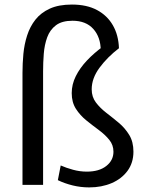

<svg xmlns="http://www.w3.org/2000/svg" viewBox="-20 -804 643 835"><path d="M367.7 11Q331.5 11 296.4 2.5Q261.3 -6.1 231.6 -20.5L244 -84.4Q267.7 -73.9 297.4 -65.8Q327.1 -57.6 357.6 -57.6Q411.1 -57.6 442.2 -82.1Q473.4 -106.6 473.4 -144.1Q473.4 -173.6 455.2 -195.9Q437.1 -218.3 409.9 -238.4Q382.7 -258.4 355.5 -280.4Q328.3 -302.3 310.1 -330.8Q291.9 -359.3 291.9 -398.9Q291.9 -436.9 309.5 -472.4Q327 -507.9 358.1 -540.9Q389.1 -573.8 430.6 -603.8L418.1 -584.9Q417.7 -642.4 385.8 -678.1Q353.8 -713.8 295.3 -713.8Q249.4 -713.8 223.3 -694.1Q197.2 -674.4 185.3 -641.8Q173.4 -609.1 170.4 -570.5Q167.4 -531.8 167.4 -493.6V0H77.8V-487Q77.8 -527.8 81.7 -569.7Q85.7 -611.7 98.1 -650.1Q110.4 -688.6 134.2 -718.7Q157.9 -748.8 196.7 -766.5Q235.4 -784.2 292.9 -784.2Q357.4 -784.2 402 -760.3Q446.6 -736.4 471 -693.8Q495.4 -651.2 497.3 -594.2Q447.1 -555.8 413 -509.7Q378.8 -463.6 378.8 -415.5Q378.8 -382.6 397 -358.4Q415.2 -334.3 442.4 -313.3Q469.6 -292.4 496.8 -269.7Q523.9 -246.9 542.1 -217Q560.3 -187.1 560.3 -144.5Q560.3 -96.3 534.8 -61.3Q509.2 -26.4 465.7 -7.7Q422.2 11 367.7 11Z"/></svg>

Font: Murecho Thin
Style: Regular
Weight: 100
Designer: Neil Summerour
Foundry: Positype
Version: Version 1.010